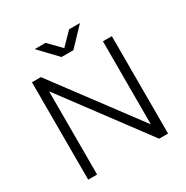

<svg xmlns="http://www.w3.org/2000/svg" viewBox="-193 -1033 1160 1195"><g transform="rotate(-30 387.0 -435.0)"><path d="M100 -700H164L610 -103V-700H674V0H610L164 -598V0H100ZM343 -745 465 -870H543L423 -744H343ZM218 -870H296L418 -745V-744H338Z"/></g></svg>

Font: Oak Sans Light
Style: Regular
Weight: 400
Designer: Erik Kennedy, Walven
Foundry: Erik Kennedy, Walven
Version: Version 1.100;Glyphs 3.1.2 (3151)